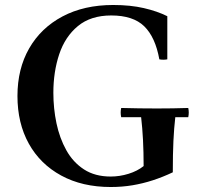

<svg xmlns="http://www.w3.org/2000/svg" viewBox="-20 -735 802 770"><path d="M735 -302Q739 -284 735 -265H683Q678 -222 675.5 -170Q673 -118 673 -44Q633 -25 593 -12Q553 1 511.5 8Q470 15 424 15Q310 15 225.5 -31Q141 -77 95.5 -159Q50 -241 50 -350Q50 -459 97 -541Q144 -623 230.5 -669Q317 -715 434 -715Q503 -715 557 -702.5Q611 -690 651 -670V-497Q635 -494 619 -497Q603 -586 558.5 -629.5Q514 -673 426 -673Q344 -673 292.5 -630.5Q241 -588 217.5 -517.5Q194 -447 194 -363Q194 -300 206.5 -240.5Q219 -181 246 -132.5Q273 -84 317 -55.5Q361 -27 424 -27Q460 -27 495.5 -38Q531 -49 556 -69Q556 -125 553.5 -173.5Q551 -222 546 -265H466Q462 -284 466 -302Q501 -301 538.5 -300.5Q576 -300 610 -300Q645 -300 673 -300.5Q701 -301 735 -302Z"/></svg>

Font: Poltawski Nowy Medium
Style: Regular
Weight: 500
Version: Version 1.001;gftools[0.9.25]